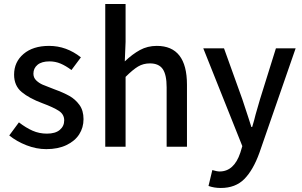

<svg xmlns="http://www.w3.org/2000/svg" viewBox="-20 -729 1501 954"><path d="M26 -56 74 -121Q109 -94 142 -79.5Q175 -65 213 -65Q255 -65 277 -83.5Q299 -102 299 -131Q299 -161 272 -178.5Q245 -196 191 -216Q126 -240 88 -271.5Q50 -303 50 -358Q50 -421 97 -461Q144 -501 224 -501Q310 -501 382 -444L335 -381Q307 -402 281 -413Q255 -424 226 -424Q187 -424 166.5 -407Q146 -390 146 -363Q146 -343 160 -329.5Q174 -316 192.5 -308Q211 -300 251 -285Q295 -269 324.5 -252.5Q354 -236 374.5 -208Q395 -180 395 -137Q395 -95 373.5 -61.5Q352 -28 310 -8Q268 12 210 12Q161 12 112 -7Q63 -26 26 -56Z M503 -709H604V-521L600 -424Q638 -460 675.5 -480.5Q713 -501 759 -501Q909 -501 909 -308V0H808V-295Q808 -358 788.5 -386Q769 -414 725 -414Q692 -414 666 -398.5Q640 -383 604 -347V0H503Z M1016 195 1035 116Q1058 123 1071 123Q1143 123 1174 30L1184 -3L990 -489H1093L1184 -236L1214 -145L1229 -98H1233Q1244 -134 1250 -160L1272 -236L1351 -489H1449L1269 30Q1238 116 1194 160.5Q1150 205 1077 205Q1044 205 1016 195Z"/></svg>

Font: Assistant SemiBold
Style: Regular
Weight: 600
Designer: Hebrew By Ben Nathan, Latin by Paul Hunt
Version: Version 2.001; ttfautohint (v1.6)